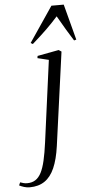

<svg xmlns="http://www.w3.org/2000/svg" viewBox="-190 -805 529 1095"><g transform="rotate(-5 74.0 -257.5)"><path d="M109 32Q98.5 107.5 77 156.5Q55.5 205.5 20.5 229.2Q-14.5 253 -65 253Q-82 253 -97.8 248Q-113.5 243 -125 237L-117.5 220Q-110 223 -99.2 225.8Q-88.5 228.5 -78 228.5Q-50 228.5 -30.5 216Q-11 203.5 2.8 177Q16.5 150.5 26.2 108Q36 65.5 44 5.5L106.5 -461.5L42.5 -477L44.5 -489.5L167 -512.5L182.5 -502.5ZM23.5 -559.5 11.5 -566.5 148 -768H218.5L272.5 -563L259.5 -559.5Q239.5 -591.5 219.2 -624.8Q199 -658 172.5 -705Q140.5 -669 106.8 -636Q73 -603 23.5 -559.5Z"/></g></svg>

Font: Merriweather 144pt Light
Style: Italic
Weight: 300
Italic angle: -7.8°
Version: Version 2.101